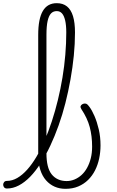

<svg xmlns="http://www.w3.org/2000/svg" viewBox="-101 -1172 735 1211"><path d="M-57 17Q-69 17 -75 9.5Q-81 2 -81 -7Q-81 -16 -75 -23.5Q-69 -31 -57 -31Q-24 -31 8 -49.5Q40 -68 70.5 -102Q101 -136 128.5 -182.5Q156 -229 180.5 -286Q205 -343 226 -407Q247 -471 264 -541Q281 -611 293 -683Q305 -755 311 -827Q317 -899 317 -967Q317 -979 325 -984Q333 -989 344 -989Q355 -989 363.5 -984Q372 -979 372 -967Q372 -895 364.5 -820.5Q357 -746 343.5 -670.5Q330 -595 311.5 -522Q293 -449 268.5 -380.5Q244 -312 216 -252.5Q188 -193 156 -143Q124 -93 89.5 -57.5Q55 -22 18 -2.5Q-19 17 -57 17ZM312 19Q275 19 244 5.5Q213 -8 189.5 -34.5Q166 -61 153 -101Q140 -141 140 -193V-952Q140 -1053 169 -1102.5Q198 -1152 257 -1152Q296 -1152 321.5 -1131.5Q347 -1111 359.5 -1070Q372 -1029 372 -967Q372 -955 363.5 -948.5Q355 -942 344 -942Q333 -942 325 -948.5Q317 -955 317 -967Q317 -1013 310 -1043Q303 -1073 290 -1087.5Q277 -1102 257 -1102Q235 -1102 221 -1087.5Q207 -1073 199.5 -1040.5Q192 -1008 192 -952V-204Q192 -160 200 -127Q208 -94 224.5 -73Q241 -52 265 -41Q289 -30 319 -30Q345 -30 369 -40Q393 -50 413 -68Q433 -86 448 -113Q463 -140 471.5 -173.5Q480 -207 480 -247Q480 -314 465 -370.5Q450 -427 412 -484Q405 -495 407.5 -502.5Q410 -510 418 -514.5Q426 -519 434 -519Q443 -519 448.5 -514.5Q454 -510 463 -498Q479 -477 495 -440Q511 -403 522 -356Q533 -309 533 -255Q533 -213 524.5 -172.5Q516 -132 498.5 -97.5Q481 -63 454.5 -37Q428 -11 392.5 4Q357 19 312 19Z"/></svg>

Font: Playwrite CL ExtraLight
Style: Regular
Weight: 200
Designer: Veronika Burian, José Scaglione
Foundry: TypeTogether
Version: Version 1.002